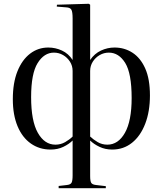

<svg xmlns="http://www.w3.org/2000/svg" viewBox="-20 -779 863 1018"><path d="M291 219V207L334 202Q354 200 359.5 189.5Q365 179 365 151V-34Q346 -15 316 -0.5Q286 14 248 14Q189 14 143.5 -18Q98 -50 73 -110Q48 -170 48 -253Q48 -340 72.5 -401Q97 -462 139.5 -494.5Q182 -527 236 -527Q274 -527 308.5 -511Q343 -495 365 -461V-681Q365 -716 358.5 -727.5Q352 -739 331 -740L281 -744L282 -754L451 -759L458 -754V-461Q481 -495 515.5 -511Q550 -527 587 -527Q640 -527 682.5 -499.5Q725 -472 750 -416Q775 -360 775 -273Q775 -188 750 -123Q725 -58 680 -22Q635 14 575 14Q538 14 507.5 -0.5Q477 -15 458 -34V155Q458 180 463.5 190Q469 200 490 202L541 208V219ZM274 -12Q302 -12 325.5 -25.5Q349 -39 365 -55V-403Q365 -430 351 -452Q337 -474 314.5 -487Q292 -500 266 -500Q214 -500 179.5 -444.5Q145 -389 145 -264Q145 -138 180.5 -75Q216 -12 274 -12ZM549 -12Q607 -12 642.5 -75Q678 -138 678 -259Q678 -390 644 -445Q610 -500 557 -500Q531 -500 508.5 -487Q486 -474 472 -452Q458 -430 458 -403V-55Q475 -39 498 -25.5Q521 -12 549 -12Z"/></svg>

Font: Display Regular
Style: Regular
Weight: 400
Designer: Latin by Veronika Burian and Jose Scaglione. Greek by Irene Vlachou. Cyrillic by Vera Evstafieva.
Foundry: TypeTogether
Version: Version 3.002